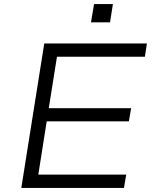

<svg xmlns="http://www.w3.org/2000/svg" viewBox="-20 -917 750 937"><path d="M84 0 196 -705H697L687 -640H258L218 -389H620L609 -325H208L167 -65H596L585 0ZM424 -808 439 -897H531L517 -808Z"/></svg>

Font: Nunito Sans 7pt SemiExpanded Light
Style: Italic
Weight: 300
Width: 6
Italic angle: -9°
Designer: Vernon Adams
Foundry: Vernon Adams
Version: Version 3.101;gftools[0.9.27]